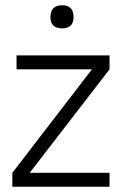

<svg xmlns="http://www.w3.org/2000/svg" viewBox="-20 -711 474 731"><path d="M172 -646Q172 -691 217 -691Q260 -691 260 -646Q260 -603 217 -603Q172 -603 172 -646ZM93 -53H397V0H27V-53L330 -447H43V-500H397V-447Z"/></svg>

Font: Haskoy Light
Style: Regular
Weight: 300
Designer: Ertekin Erdin
Foundry: Ertekin Erdin
Version: Version 2.000; ttfautohint (v1.8.4.7-5d5b)